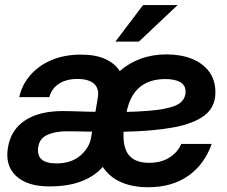

<svg xmlns="http://www.w3.org/2000/svg" viewBox="-20 -748 922 779"><path d="M179.7 8.3Q90.3 8.3 45.2 -34.2Q0 -76.7 12.2 -149.4Q23.9 -220.7 80.6 -258.8Q137.2 -296.9 232.4 -297.4Q250.5 -297.4 267.6 -296.9Q284.7 -296.4 302.2 -295.9Q317.4 -295.4 333.3 -294.9Q349.1 -294.4 367.2 -294.4L377 -353Q382.8 -389.2 361.3 -408.4Q339.8 -427.7 293.5 -427.7Q249.5 -427.7 219.2 -408.2Q189 -388.7 180.2 -354H58.1Q68.8 -403.3 102.1 -442.1Q135.3 -481 187.7 -503.7Q240.2 -526.4 308.1 -526.4Q368.7 -526.4 407.7 -508.3Q446.8 -490.2 465.8 -459.5Q502.9 -492.2 551 -509.8Q599.1 -527.3 655.3 -527.3Q712.9 -527.3 757.6 -509.8Q802.2 -492.2 828.1 -457.8Q854 -423.3 854 -373Q854 -314.5 810.8 -280.5Q767.6 -246.6 684.3 -231.2Q601.1 -215.8 481.4 -213.4Q481 -205.1 481 -198.7Q481 -141.1 506.8 -114.3Q532.7 -87.4 584 -87.4Q634.3 -87.4 668 -109.1Q701.7 -130.9 715.3 -164.1H838.9Q810.1 -81.5 744.1 -34.9Q678.2 11.7 580.6 11.7Q518.1 11.7 471.2 -8.8Q424.3 -29.3 397 -70.8Q364.3 -33.2 310.5 -12.5Q256.8 8.3 179.7 8.3ZM493.7 -293.9Q589.4 -296.4 641.4 -305.7Q693.4 -314.9 713.1 -332.5Q732.9 -350.1 732.9 -376.5Q732.9 -402.3 711.2 -414.8Q689.5 -427.2 650.9 -427.2Q520.5 -427.2 493.7 -293.9ZM353.5 -213.9Q345.2 -213.9 336.9 -214.1Q328.6 -214.4 320.3 -214.4Q301.8 -214.8 283.4 -215.1Q265.1 -215.3 247.6 -215.3Q203.1 -214.8 171.9 -200.7Q140.6 -186.5 135.3 -152.3Q124.5 -85 209 -85Q268.6 -85 305.7 -116.5Q342.8 -147.9 350.1 -191.9ZM448.2 -579.1 560.5 -727.5H700.7L543.5 -579.1Z"/></svg>

Font: Inter Display Semi Bold
Style: Italic
Weight: 600
Italic angle: -9.39999°
Designer: Rasmus Andersson
Foundry: rsms
Version: Version 4.000;git-4fc901f